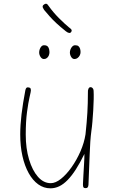

<svg xmlns="http://www.w3.org/2000/svg" viewBox="-20 -1014 621 1044"><path d="M254 10Q218 10 188 -11.5Q158 -33 136 -72.5Q114 -112 102 -165.5Q90 -219 90 -283Q90 -333 97 -392Q104 -451 118 -524Q120 -532 123 -535.5Q126 -539 130 -539Q140 -539 144 -535.5Q148 -532 148 -522Q148 -517 141 -487Q134 -457 127 -405.5Q120 -354 120 -282Q120 -207 138 -147Q156 -87 186.5 -52.5Q217 -18 256 -18Q282 -18 311.5 -41.5Q341 -65 369 -104.5Q397 -144 417.5 -191Q438 -238 445 -284Q452 -349 455 -400.5Q458 -452 458 -509Q457 -523 461 -531.5Q465 -540 472 -540Q477 -540 480.5 -537.5Q484 -535 486.5 -530.5Q489 -526 489 -519Q490 -503 489.5 -474.5Q489 -446 487 -414Q485 -382 482.5 -352Q480 -322 477 -303Q470 -251 467.5 -172.5Q465 -94 461 -9Q460 1 456.5 5Q453 9 445 9Q437 9 434 5Q431 1 431 -12Q432 -33 433.5 -62Q435 -91 437 -122Q439 -153 439 -177Q415 -128 392.5 -93Q370 -58 347.5 -35Q325 -12 302 -1Q279 10 254 10ZM219 -693Q208 -693 200.5 -704.5Q193 -716 193 -729Q193 -737 196 -746Q199 -755 205 -761.5Q211 -768 220 -768Q237 -768 243 -756.5Q249 -745 249 -731Q249 -721 245.5 -712.5Q242 -704 235 -698.5Q228 -693 219 -693ZM385 -693Q374 -693 367 -704.5Q360 -716 360 -729Q360 -737 363.5 -746Q367 -755 373.5 -761.5Q380 -768 389 -768Q401 -768 407 -762.5Q413 -757 415.5 -748.5Q418 -740 418 -731Q418 -721 413.5 -712.5Q409 -704 401.5 -698.5Q394 -693 385 -693ZM338 -844Q308 -868 287 -887.5Q266 -907 250.5 -924.5Q235 -942 220 -960Q211 -973 212 -979.5Q213 -986 220 -990Q227 -995 232.5 -993.5Q238 -992 245 -981Q269 -947 300.5 -915.5Q332 -884 354 -866Q364 -859 368 -853.5Q372 -848 367 -840Q363 -834 355.5 -835Q348 -836 338 -844Z"/></svg>

Font: Playpen Sans Thin
Style: Regular
Weight: 250
Designer: Laura Meseguer, Veronika Burian, José Scaglione
Foundry: TypeTogether
Version: Version 1.001